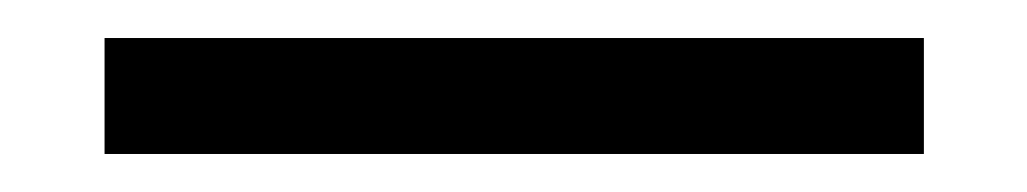

<svg xmlns="http://www.w3.org/2000/svg" viewBox="-20 -1 540 101"><path d="M35 80H466V19H35Z"/></svg>

Font: Inconsolata
Style: Regular
Weight: 400
Monospace: yes
Designer: Raph Levien, Cyreal, Brenton Simpson
Foundry: Raph Levien, Cyreal, Google
Version: Version 3.100